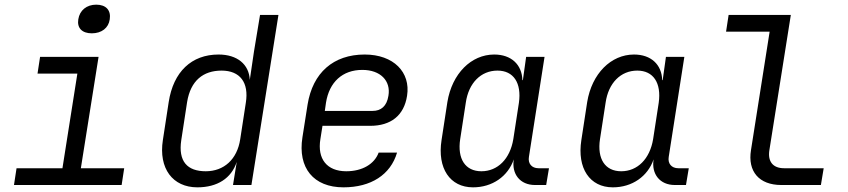

<svg xmlns="http://www.w3.org/2000/svg" viewBox="-20 -794 3640 824"><path d="M374 -651C416 -651 446 -674 451 -711C457 -750 435 -774 393 -774C352 -774 322 -750 316 -711C310 -674 332 -651 374 -651ZM40 0H502L513 -72H327L403 -550H152L141 -478H312L248 -72H51Z M827 10C913 10 973 -29 996 -99L980 0H1059L1175 -730H1096L1070 -573L1052 -451C1049 -518 998 -560 918 -560C802 -560 724 -486 704 -356L679 -193C660 -71 721 10 827 10ZM863 -59C784 -59 744 -101 758 -193L783 -356C798 -448 852 -491 931 -491C1010 -491 1049 -440 1035 -353L1011 -197C998 -110 941 -59 863 -59Z M1454 10C1572 10 1656 -44 1684 -139H1605C1587 -90 1535 -59 1466 -59C1383 -59 1341 -112 1355 -197L1364 -254H1569C1657 -254 1714 -298 1727 -383C1743 -484 1669 -560 1545 -560C1411 -560 1322 -482 1300 -345L1278 -205C1257 -73 1326 10 1454 10ZM1374 -318 1379 -353C1393 -442 1450 -494 1535 -494C1613 -494 1658 -447 1647 -383C1640 -338 1615 -318 1579 -318Z M2010 10C2093 10 2160 -37 2185 -110C2175 -47 2212 0 2276 0H2324L2336 -72H2291C2262 -72 2245 -92 2250 -121L2317 -550H2238L2224 -450H2222C2220 -517 2174 -560 2101 -560C2002 -560 1920 -478 1900 -356L1875 -193C1856 -72 1911 10 2010 10ZM2046 -59C1977 -59 1942 -112 1955 -197L1979 -353C1991 -438 2044 -491 2115 -491C2184 -491 2219 -438 2207 -353L2183 -197C2169 -112 2116 -59 2046 -59Z M2610 10C2693 10 2760 -37 2785 -110C2775 -47 2812 0 2876 0H2924L2936 -72H2891C2862 -72 2845 -92 2850 -121L2917 -550H2838L2824 -450H2822C2820 -517 2774 -560 2701 -560C2602 -560 2520 -478 2500 -356L2475 -193C2456 -72 2511 10 2610 10ZM2646 -59C2577 -59 2542 -112 2555 -197L2579 -353C2591 -438 2644 -491 2715 -491C2784 -491 2819 -438 2807 -353L2783 -197C2769 -112 2716 -59 2646 -59Z M3333 0H3503L3515 -72H3345C3297 -72 3274 -101 3282 -150L3374 -730H3107L3096 -658H3283L3203 -150C3188 -58 3238 0 3333 0Z"/></svg>

Font: JetBrains Mono Light
Style: Italic
Weight: 336
Italic angle: -9°
Monospace: yes
Designer: Philipp Nurullin, Konstantin Bulenkov
Foundry: JetBrains
Version: Version 2.305